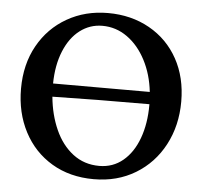

<svg xmlns="http://www.w3.org/2000/svg" viewBox="-51 -738 840 799"><g transform="rotate(5 369.5 -338.0)"><path d="M704 -344Q704 -244 661.5 -163.5Q619 -83 543 -37Q467 9 369 9Q269 9 193.5 -36Q118 -81 76.5 -160.5Q35 -240 35 -340Q35 -442 78.5 -520Q122 -598 198 -641.5Q274 -685 369 -685Q466 -685 542.5 -642Q619 -599 661.5 -522Q704 -445 704 -344ZM166 -373H570Q562 -446 531.5 -504.5Q501 -563 454 -596.5Q407 -630 350 -630Q298 -630 256.5 -598.5Q215 -567 191 -508.5Q167 -450 166 -373ZM573 -319V-322Q346 -322 168 -318Q175 -243 202.5 -181.5Q230 -120 277 -84Q324 -48 387 -48Q444 -48 486 -83Q528 -118 550.5 -179.5Q573 -241 573 -319Z"/></g></svg>

Font: Vollkorn SC SemiBold
Style: Regular
Weight: 600
Designer: Friedrich Althausen
Foundry: Friedrich Althausen
Version: Version 4.015